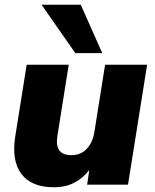

<svg xmlns="http://www.w3.org/2000/svg" viewBox="-20 -782 658 813"><path d="M28 0ZM209 11Q113 11 70.5 -45.5Q28 -102 45 -207L93 -508H271L223 -206Q210 -125 282 -125Q323 -125 348 -152.5Q373 -180 380 -225L425 -508H603L522 0H349L358 -62Q330 -26 293 -7.5Q256 11 209 11ZM299 -557 156 -762H322L413 -557Z"/></svg>

Font: Winston ExtraBold
Style: Italic
Weight: 800
Italic angle: -9°
Designer: Original fonts by Vernon Adams / Changes by Cristiano Sobral
Foundry: Original fonts by Vernon Adams / Changes by Cristiano Sobral
Version: Version 2.503;July 17, 2020;FontCreator 13.0.0.2655 64-bit